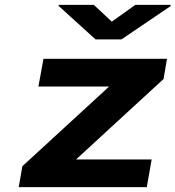

<svg xmlns="http://www.w3.org/2000/svg" viewBox="-20 -770 722 790"><path d="M293 -114 653 -445 667 -528H159L138 -414H429L72 -86L57 0H584L604 -114ZM440 -681 366 -750H222L221 -746L373 -608H480L682 -745V-750H537Z"/></svg>

Font: Asimov
Style: XWidIt
Weight: 500
Designer: Google
Version: Version 2.000980; 2014